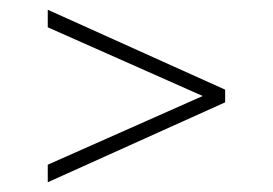

<svg xmlns="http://www.w3.org/2000/svg" viewBox="-20 -577 560 394"><path d="M78 -203V-239L396 -380L78 -521V-557L442 -393V-367Z"/></svg>

Font: Encode Sans SemiCondensed SemiCondensed Thin
Style: Regular
Weight: 100
Width: 4
Designer: Multiple Designers
Foundry: Impallari Type
Version: Version 3.000; ttfautohint (v1.8.3) -l 8 -r 50 -G 200 -x 14 